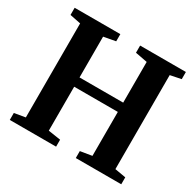

<svg xmlns="http://www.w3.org/2000/svg" viewBox="-159 -922 1123 1101"><g transform="rotate(30 402.5 -371.5)"><path d="M106 -58.5V-681L34 -695.5V-743H336.5V-695.5L258 -681V-411H547V-680.5L467.5 -695.5V-743H770.5V-695.5L699 -681V-58.5L771.5 -46V0H470.5V-46L547 -58.5V-349.5H258V-58.5L340 -46V0H33.5V-46Z"/></g></svg>

Font: Merriweather 60pt
Style: Bold
Weight: 700
Version: Version 2.100